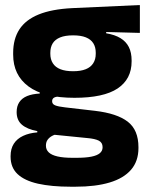

<svg xmlns="http://www.w3.org/2000/svg" viewBox="-20 -532 571 744"><path d="M268.5 -153Q150 -153 90.5 -197Q31 -241 31 -320.5V-327Q31 -381 55.2 -418.2Q79.5 -455.5 130 -476Q180.5 -496.5 259.5 -500.5L522 -512.5V-404.5L391.5 -408V-403Q425 -397.5 446.8 -384.2Q468.5 -371 479.2 -349.8Q490 -328.5 490 -297.5V-294Q490 -225.5 435.8 -189.2Q381.5 -153 268.5 -153ZM261 79.5H276Q312 79.5 334.2 75Q356.5 70.5 367 61.5Q377.5 52.5 377.5 39V38Q377.5 20.5 362.8 13Q348 5.5 318.5 3L173.5 -11.5L207 -13.5Q192 -11 181.2 -5Q170.5 1 164.2 10Q158 19 158 32V33Q158 48 169 58.5Q180 69 202.8 74.2Q225.5 79.5 261 79.5ZM253.5 191.5Q179.5 191.5 127.2 179.8Q75 168 48 142.5Q21 117 21 75V73Q21 44.5 33.5 25Q46 5.5 69.5 -5.5Q93 -16.5 124.5 -19V-24Q86 -31 65.2 -48.5Q44.5 -66 44.5 -97.5V-98Q44.5 -120.5 54.8 -136Q65 -151.5 85 -159.8Q105 -168 134 -169.5V-186L247 -157.5L214 -158Q196.5 -158 189.2 -153.5Q182 -149 182 -140V-139.5Q182 -128.5 193.8 -123.8Q205.5 -119 232 -116L348.5 -102.5Q433.5 -92.5 475 -60.5Q516.5 -28.5 516.5 38.5V41.5Q516.5 92.5 487.8 125.8Q459 159 404.8 175.2Q350.5 191.5 272.5 191.5ZM263.5 -256Q293 -256 312.2 -263.8Q331.5 -271.5 341.2 -286.8Q351 -302 351 -323.5V-328Q351 -349.5 341.5 -364.5Q332 -379.5 312.8 -387.2Q293.5 -395 263.5 -395H263Q232.5 -395 213 -387Q193.5 -379 184.2 -364Q175 -349 175 -327.5V-323.5Q175 -302 184.8 -286.8Q194.5 -271.5 214 -263.8Q233.5 -256 263.5 -256Z"/></svg>

Font: Anek Tamil Medium
Style: Bold
Weight: 700
Version: Version 1.003